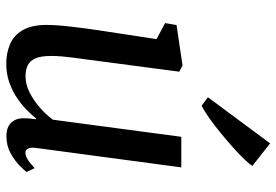

<svg xmlns="http://www.w3.org/2000/svg" viewBox="-158 -736 903 628"><g transform="rotate(90 294.0 -421.5)"><path d="M187.5 10Q153.5 10 124.8 -2Q96 -14 78.8 -42.5Q61.5 -71 61 -120.5Q61 -138 62.5 -159Q64 -180 66.8 -203Q69.5 -226 72.5 -249.5Q75.5 -273 79 -295L107.5 -481.5L55 -509.5L61.5 -547L193.5 -566.5L214 -556L179 -291Q176.5 -269.5 173.5 -248.8Q170.5 -228 168 -208.8Q165.5 -189.5 164 -171.5Q162.5 -153.5 162.5 -136.5Q162.5 -103.5 170.5 -85.2Q178.5 -67 193.5 -60Q208.5 -53 229.5 -53Q255.5 -53 281.8 -66.2Q308 -79.5 331.5 -100Q355 -120.5 371 -142.5L427 -562.5H527L463.5 -88.5Q461 -70 465.5 -61.2Q470 -52.5 478.5 -52.5Q488 -52.5 499.8 -59.2Q511.5 -66 529.5 -83L542 -56.5Q537.5 -49.5 521.5 -33.8Q505.5 -18 480.8 -4.2Q456 9.5 425 9.5Q394.5 9.5 379.5 -7.5Q364.5 -24.5 366.5 -52.5Q366.5 -54.5 366.5 -58.5Q366.5 -62.5 367.2 -67.5Q368 -72.5 368.5 -77.8Q369 -83 369.5 -87.5L368 -88.5Q353.5 -70.5 335 -53Q316.5 -35.5 293.8 -21.2Q271 -7 244.8 1.5Q218.5 10 187.5 10ZM297.5 -649.5 448.5 -853 522 -795Q516.5 -785.5 500.2 -768.5Q484 -751.5 461.2 -731.2Q438.5 -711 413.8 -690.8Q389 -670.5 365.8 -654Q342.5 -637.5 325.5 -629Z"/></g></svg>

Font: Merriweather Light 18pt
Style: Italic
Weight: 400
Italic angle: -7.8°
Version: Version 2.101